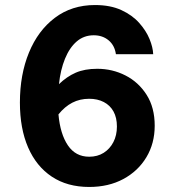

<svg xmlns="http://www.w3.org/2000/svg" viewBox="-20 -730 690 762"><path d="M366 -457Q426 -457 478 -430.5Q530 -404 562 -353.5Q594 -303 594 -231Q594 -161 561 -106Q528 -51 469.5 -19.5Q411 12 334 12Q247 12 185.5 -29Q124 -70 91.5 -145Q59 -220 59 -323Q59 -434 95 -521.5Q131 -609 198 -659.5Q265 -710 357 -710Q418 -710 461.5 -690Q505 -670 532.5 -639Q560 -608 573.5 -575Q587 -542 588 -515H440Q435 -550 411 -570Q387 -590 352 -590Q313 -590 284.5 -565.5Q256 -541 238 -497Q220 -453 214 -396Q245 -426 280.5 -441.5Q316 -457 366 -457ZM334 -108Q367 -108 391.5 -123.5Q416 -139 430 -166Q444 -193 444 -228Q444 -263 430.5 -287.5Q417 -312 392 -325Q367 -338 334 -338Q297 -338 267 -322.5Q237 -307 212 -276Q219 -198 249.5 -153Q280 -108 334 -108Z"/></svg>

Font: Azeret Mono SemiBold
Style: Regular
Weight: 600
Designer: Martin Vácha
Foundry: Displaay
Version: Version 1.002